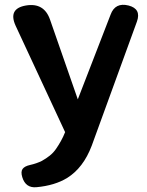

<svg xmlns="http://www.w3.org/2000/svg" viewBox="-20 -581 616 802"><path d="M73 159Q66 136 74.5 124.5Q83 113 106 108Q133 102 155 91Q173 81 188 69Q203 57 214 41Q225 25 234.5 8Q244 -9 252 -29L45 -474Q13 -545 88 -558Q164 -571 189 -499L305 -166L442 -520Q461 -572 517 -558Q571 -544 552 -491L363 28Q328 120 261 162Q209 194 132 201Q87 205 73 159Z"/></svg>

Font: MaokenZhuyuanTi
Style: Regular
Weight: 400
Designer: Fontworks Inc & LongZhuTi team: ZERO子、时光羊、荆南、频凡、刘鹏、Little White Dog、帆影Magmeta、奈白不弍、白日月球、ChaoTawei、雨三（排名不分先后）
Version: Version 1.000; 20230222